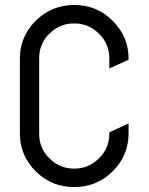

<svg xmlns="http://www.w3.org/2000/svg" viewBox="-20 -758 602 778"><path d="M501 -257.8V-217.3Q501 -127.4 436.5 -63.7Q372.1 0 280.8 0Q189 0 125 -63.5Q60.5 -127.4 60.5 -217.3V-520.5Q60.5 -610.4 125 -674.1Q189.5 -737.8 280.8 -737.8Q373 -737.8 436.5 -673.8Q501 -609.4 501 -520.5V-516.1L422.9 -480.5V-522Q422.9 -580.1 380.9 -621.6Q338.9 -663.1 280.8 -663.1Q221.7 -663.1 180.2 -621.8Q138.7 -580.6 138.7 -522V-215.8Q138.7 -157.7 180.2 -116.2Q221.7 -74.7 280.8 -74.7Q338.9 -74.7 380.9 -116.2Q422.9 -157.2 422.9 -215.8V-221.7Z"/></svg>

Font: NovaMono
Style: Regular
Weight: 400
Monospace: yes
Version: Version 1.2